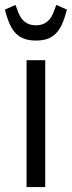

<svg xmlns="http://www.w3.org/2000/svg" viewBox="-32 -761 292 781"><path d="M152 0H76V-516H152ZM114 -596Q89 -596 69 -602.5Q49 -609 34 -623.5Q19 -638 8 -662Q-3 -686 -12 -722L31 -741L43 -709Q53 -684 70.5 -671Q88 -658 114 -658Q140 -658 157.5 -671Q175 -684 185 -709L197 -741L240 -722Q231 -686 220 -662Q209 -638 194 -623.5Q179 -609 159.5 -602.5Q140 -596 114 -596Z"/></svg>

Font: IBM Plex Sans Condensed
Style: Regular
Weight: 400
Width: 3
Designer: Mike Abbink, Paul van der Laan, Pieter van Rosmalen
Foundry: Bold Monday
Version: Version 3.201